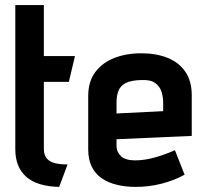

<svg xmlns="http://www.w3.org/2000/svg" viewBox="-20 -720 803 753"><path d="M152 -136V-399H250L274 -500H152V-700H40V-135Q40 -65 82.5 -27Q125 11 212 13L245 -75Q217 -75 196 -80Q175 -85 163.5 -98.5Q152 -112 152 -136Z M437 -149V-174L732 -187V-346Q732 -402 707 -438.5Q682 -475 637.5 -493Q593 -511 534 -511Q475 -511 428 -492.5Q381 -474 353.5 -437Q326 -400 326 -343V-133Q326 -95 339.5 -67Q353 -39 378 -21.5Q403 -4 437.5 4.5Q472 13 512 13Q565 13 615 0Q665 -13 704 -35L666 -131Q626 -113 585.5 -102Q545 -91 510 -91Q492 -91 478 -95Q464 -99 455.5 -106.5Q447 -114 442 -124.5Q437 -135 437 -149ZM620 -316V-284L437 -275V-317Q437 -345 444.5 -364Q452 -383 472.5 -394Q493 -405 533 -406Q570 -408 588.5 -394.5Q607 -381 613.5 -360Q620 -339 620 -316Z"/></svg>

Font: Advent Pro Expanded
Style: Bold
Weight: 700
Width: 7
Designer: VivaRado, Andreas Kalpakidis
Foundry: VivaRado, Andreas Kalpakidis
Version: Version 3.000